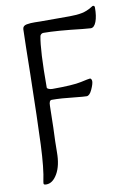

<svg xmlns="http://www.w3.org/2000/svg" viewBox="-83 -485 567 832"><g transform="rotate(-10 200.5 -69.5)"><path d="M41 287Q41 282 42 279Q54 225 58.5 120Q63 15 67 -190Q69 -324 71 -386Q72 -401 89.5 -404Q107 -407 125.5 -406.5Q144 -406 150 -406H279Q310 -406 332.5 -410.5Q355 -415 376 -428Q378 -429 381 -431Q384 -433 386 -433Q393 -433 393 -424Q393 -386 384 -362.5Q375 -339 360 -339L324 -342Q212 -355 154 -355Q148 -355 144 -351.5Q140 -348 139 -344Q127 -284 127 -119Q127 -115 134.5 -112Q142 -109 150 -109Q241 -109 277 -117Q313 -125 318 -125Q322 -125 324 -120.5Q326 -116 326 -112Q326 -100 315 -76Q304 -52 291 -52Q279 -52 241 -56Q180 -63 139 -63Q127 -63 127 -39L125 56Q122 122 122 164Q122 223 101.5 258.5Q81 294 53 294Q46 294 43.5 292.5Q41 291 41 287Z"/></g></svg>

Font: EB Garamond
Style: Regular
Weight: 400
Designer: Georg Duffner and Octavio Pardo
Foundry: Georg Duffner
Version: Version 1.000; ttfautohint (v1.6)